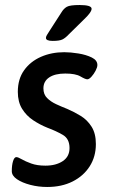

<svg xmlns="http://www.w3.org/2000/svg" viewBox="-20 -738 453 765"><path d="M190 -575Q163 -575 163 -587Q163 -592 167 -598.5Q171 -605 178 -616L225 -689Q234 -704 246.5 -711Q259 -718 297 -718Q345 -718 345 -703Q345 -689 313 -659L254 -601Q240 -586 228 -580.5Q216 -575 190 -575ZM168 7Q133 7 100.5 -1.5Q68 -10 47.5 -24Q27 -38 27 -56Q27 -80 32 -96Q37 -112 45 -112Q52 -112 66.5 -103.5Q81 -95 104.5 -86.5Q128 -78 161 -78Q203 -78 230 -96Q257 -114 257 -148Q257 -185 230.5 -200.5Q204 -216 169 -229Q139 -241 112 -259Q85 -277 68 -304.5Q51 -332 51 -372Q51 -423 76 -458Q101 -493 143 -511.5Q185 -530 236 -530Q261 -530 292 -525Q323 -520 345.5 -509Q368 -498 368 -479Q368 -470 361 -456.5Q354 -443 344.5 -432.5Q335 -422 328 -422Q320 -422 300.5 -433.5Q281 -445 240 -445Q199 -445 176 -429.5Q153 -414 153 -386Q153 -362 167.5 -347.5Q182 -333 203.5 -323Q225 -313 248 -304Q276 -292 302 -276Q328 -260 345 -233Q362 -206 362 -164Q362 -114 337.5 -75.5Q313 -37 269.5 -15Q226 7 168 7Z"/></svg>

Font: Asap Medium
Style: Italic
Weight: 500
Italic angle: -6°
Designer: Pablo Cosgaya
Foundry: Omnibus-Type
Version: Version 3.001; ttfautohint (v1.8.3)